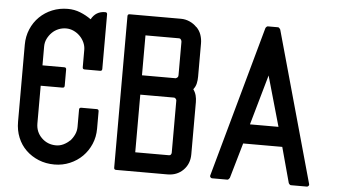

<svg xmlns="http://www.w3.org/2000/svg" viewBox="-52 -866 1650 939"><g transform="rotate(5 773.0 -396.0)"><path d="M352 -302H428Q438 -302 438 -292V-207Q438 -166 423 -131Q408 -96 382 -70Q356 -44 320.5 -29Q285 -14 245 -14Q203 -14 167.5 -28.5Q132 -43 105.5 -68.5Q79 -94 64.5 -129.5Q50 -165 50 -207V-585Q50 -626 65 -661.5Q80 -697 106.5 -723Q133 -749 168.5 -763.5Q204 -778 245 -778Q277 -778 306 -766.5Q335 -755 360 -737Q382 -778 428 -778Q438 -778 438 -768V-500Q438 -490 428 -490H352Q342 -490 342 -500V-585Q342 -604 334 -621.5Q326 -639 312.5 -652.5Q299 -666 281.5 -674Q264 -682 245 -682Q225 -682 207 -674.5Q189 -667 175.5 -653.5Q162 -640 153.5 -622.5Q145 -605 145 -585V-492H252Q262 -492 262 -482V-402Q262 -392 252 -392H145V-207Q145 -165 174 -136.5Q203 -108 245 -108Q264 -108 281.5 -116.5Q299 -125 312 -138V-137Q325 -151 333.5 -169Q342 -187 342 -207V-292Q342 -302 352 -302Z M538 -768Q538 -778 548 -778H800Q822 -778 842.5 -769Q863 -760 878 -744V-745Q894 -729 901 -708.5Q908 -688 908 -666V-503Q908 -486 904.5 -470Q901 -454 890 -440Q900 -426 904 -410.5Q908 -395 908 -378V-122Q908 -75 877.5 -44.5Q847 -14 800 -14H548Q538 -14 538 -24ZM634 -108H800Q806 -108 809 -112.5Q812 -117 812 -122V-378Q812 -382 808 -386.5Q804 -391 800 -391H634ZM634 -486H800Q806 -489 809 -492Q812 -495 812 -503V-666Q812 -671 808.5 -676.5Q805 -682 800 -682H634Z M1406 -14Q1403 -14 1399.5 -17.5Q1396 -21 1395 -24L1348 -197H1156L1106 -24Q1105 -22 1101.5 -18Q1098 -14 1095 -14H1019Q1015 -14 1011.5 -18Q1008 -22 1009 -26L1215 -768Q1216 -771 1219.5 -774.5Q1223 -778 1226 -778H1277Q1280 -778 1283.5 -774Q1287 -770 1288 -768L1495 -26Q1496 -22 1492.5 -18Q1489 -14 1485 -14ZM1321 -293 1251 -539 1181 -293Z"/></g></svg>

Font: Kanalisirung
Style: Regular
Weight: 500
Designer: Peter Wiegel
Foundry: Peter Wiegel
Version: 1.000